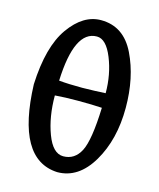

<svg xmlns="http://www.w3.org/2000/svg" viewBox="-110 -792 735 889"><g transform="rotate(15 257.0 -347.0)"><path d="M260.3 -387.7Q325.7 -388.7 371.6 -391.6Q371.6 -481.4 340.6 -558.1Q309.6 -634.8 265.1 -634.8Q157.7 -634.8 148.4 -392.1Q195.3 -387.7 260.3 -387.7ZM256.8 -58.6Q311.5 -58.6 339.1 -111.8Q366.7 -165 372.1 -321.8Q328.1 -324.7 256.3 -324.7Q195.8 -324.7 147 -320.8Q147 -218.8 177 -138.7Q207 -58.6 256.8 -58.6ZM249 19.5Q51.8 10.3 39.6 -345.7Q47.4 -528.3 113.3 -620.6Q179.2 -712.9 264.2 -712.9Q373 -712.9 426 -603.8Q479 -494.6 479 -349.6Q479 -197.8 414.8 -89.1Q350.6 19.5 249 19.5Z"/></g></svg>

Font: Kelvinch
Style: Bold
Weight: 700
Designer: Paul James Miller
Foundry: High-Logic / Made with FontCreator
Version: Version 3.501;March 28, 2021;FontCreator 13.0.0.2683 64-bit